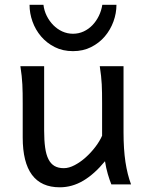

<svg xmlns="http://www.w3.org/2000/svg" viewBox="-20 -777 619 809"><path d="M449.2 0Q445.8 -8.3 441.9 -19.5Q438 -30.8 434.3 -43.5Q430.7 -56.2 427.5 -70.1Q424.3 -84 422.4 -97.7Q377.9 -43.5 330.8 -15.6Q283.7 12.2 231.9 12.2Q75.7 12.2 75.7 -197.8V-341.8Q75.7 -365.2 75.4 -384.3Q75.2 -403.3 74.2 -421.1Q73.2 -439 71.3 -457.5Q69.3 -476.1 65.9 -498H166V-227.1Q166 -185.5 170.2 -155.5Q174.3 -125.5 184.1 -106.2Q193.8 -86.9 209.7 -77.6Q225.6 -68.4 249 -68.4Q270.5 -68.4 294.9 -81.3Q319.3 -94.2 341.6 -114.3Q363.8 -134.3 382.1 -158.4Q400.4 -182.6 410.2 -205.1V-341.8Q410.2 -365.7 409.9 -385Q409.7 -404.3 408.7 -421.9Q407.7 -439.5 405.8 -457.5Q403.8 -475.6 400.4 -498H500.5V-219.7Q500.5 -148.4 508.5 -95Q516.6 -41.5 532.2 0ZM470.7 -756.8Q470.7 -721.2 458 -686.3Q445.3 -651.4 421.6 -623.5Q397.9 -595.7 364 -578.6Q330.1 -561.5 287.6 -561.5Q244.6 -561.5 210.7 -578.6Q176.8 -595.7 153.1 -623.5Q129.4 -651.4 116.9 -686.3Q104.5 -721.2 104.5 -756.8H163.1Q166 -731.9 177 -710Q188 -688 204.6 -671.1Q221.2 -654.3 242.4 -644.5Q263.7 -634.8 287.6 -634.8Q311.5 -634.8 332.5 -644.5Q353.5 -654.3 369.6 -671.1Q385.7 -688 396.5 -710Q407.2 -731.9 411.1 -756.8Z"/></svg>

Font: Andika Eur
Style: Regular
Weight: 400
Designer: Victor Gaultney, Annie Olsen, Julie Remington, Don Collingsworth, Eric Hays, Becca Hirsbrunner
Foundry: SIL International
Version: Version 5.000